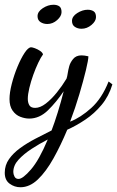

<svg xmlns="http://www.w3.org/2000/svg" viewBox="-40 -508 493 808"><path d="M46 280Q21 280 0.5 265Q-20 250 -20 219Q-20 187 -2 161.5Q16 136 45 115Q74 94 108.5 76Q143 58 177 41Q189 10 203 -35Q217 -80 228 -124Q197 -78 161.5 -43.5Q126 -9 83 -9Q65 -9 45.5 -16.5Q26 -24 13 -42.5Q0 -61 0 -91Q0 -118 9.5 -155Q19 -192 33.5 -227Q48 -262 63.5 -285.5Q79 -309 91 -309Q96 -309 107 -305Q118 -301 128.5 -294Q139 -287 141 -279Q132 -267 121 -244Q110 -221 100 -193Q90 -165 83.5 -138Q77 -111 77 -92Q77 -76 83.5 -65Q90 -54 108 -54Q129 -54 152.5 -72Q176 -90 199 -118.5Q222 -147 240 -177Q243 -186 245 -199.5Q247 -213 251 -228Q255 -244 267.5 -259.5Q280 -275 303 -275Q310 -275 316.5 -274Q323 -273 332 -271Q332 -256 321.5 -212.5Q311 -169 294 -111.5Q277 -54 255 4Q299 -13 344 -53.5Q389 -94 417 -165L433 -153Q418 -103 387.5 -66.5Q357 -30 319 -4.5Q281 21 243 38Q216 103 185 158.5Q154 214 119.5 247Q85 280 46 280ZM38 245Q56 245 90.5 205Q125 165 161 79Q126 97 93 118.5Q60 140 38 164Q16 188 16 216Q16 225 21 235Q26 245 38 245ZM303 -387Q287 -387 275 -395Q263 -403 263 -420Q263 -439 285 -453Q307 -467 329 -467Q344 -467 354 -460.5Q364 -454 364 -436Q364 -419 345 -403Q326 -387 303 -387ZM159 -407Q143 -407 130.5 -415Q118 -423 118 -440Q118 -459 140 -473.5Q162 -488 185 -488Q200 -488 209.5 -481.5Q219 -475 219 -457Q219 -440 200.5 -423.5Q182 -407 159 -407Z"/></svg>

Font: Dancing Script SemiBold
Style: Regular
Weight: 600
Designer: Pablo Impallari
Foundry: Pablo Impallari
Version: Version 2.001